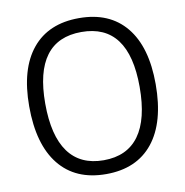

<svg xmlns="http://www.w3.org/2000/svg" viewBox="-81 -787 841 873"><g transform="rotate(-10 340.0 -350.0)"><path d="M48 -354Q48 -526 123.5 -618Q199 -710 340 -710Q481 -710 556.5 -618Q632 -526 632 -354Q632 -178 556.5 -84Q481 10 340 10Q199 10 123.5 -84Q48 -178 48 -354ZM558 -354Q558 -646 340 -646Q122 -646 122 -354Q122 -205 177 -129.5Q232 -54 340 -54Q448 -54 503 -129.5Q558 -205 558 -354Z"/></g></svg>

Font: Krub
Style: Regular
Weight: 400
Designer: Ekaluck Peanpanawate
Foundry: Cadson Demak Co.,Ltd.
Version: Version 1.000; ttfautohint (v1.6)